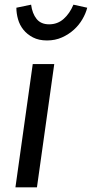

<svg xmlns="http://www.w3.org/2000/svg" viewBox="-20 -801 393 821"><path d="M46 0 120 -527H212L138 0ZM181 -628Q146 -628 121 -641Q96 -654 80 -674Q64 -694 57 -719Q50 -744 50 -768L113 -781Q118 -743 136.5 -720Q155 -697 190 -697Q226 -697 252 -720Q278 -743 294 -781L353 -768Q347 -744 332.5 -719Q318 -694 296 -674Q274 -654 245 -641Q216 -628 181 -628Z"/></svg>

Font: Yekcdsyqcyvpieeyorgstswgcgt
Style: Regular
Weight: 400
Italic angle: -8°
Designer: Carrois Corporate & Edenspiekermann
Foundry: Carrois Corporate GbR & Edenspiekermann AG
Version: Version 2.001